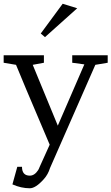

<svg xmlns="http://www.w3.org/2000/svg" viewBox="-55 -782 603 1039"><path d="M64 120.6Q64 168.5 106.4 168.5Q131.8 168.5 151.4 138.7Q156.2 130.4 159.2 122.1L213.9 1Q50.8 -382.3 31.7 -431.2L-35.2 -442.4V-482.9H182.6V-442.4L122.1 -431.2L257.8 -102.1L401.4 -433.6L335.9 -442.4V-482.9H527.8V-442.4L460.9 -431.2L215.8 127Q205.1 162.1 182.1 187.5Q138.2 236.8 106.4 236.8Q59.6 236.8 12.2 215.8L38.6 120.6ZM362.8 -737.3 188.5 -581.1 165.5 -600.6 284.2 -761.7Z"/></svg>

Font: Habibi
Style: Regular
Weight: 400
Designer: Magnus Gaarde
Foundry: Magnus Gaarde
Version: Version 1.001